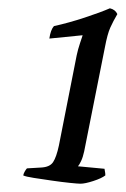

<svg xmlns="http://www.w3.org/2000/svg" viewBox="-20 -789 303 463"><path d="M174 -346Q168 -346 148.5 -348Q129 -350 105 -353.5Q81 -357 61.5 -360Q42 -363 36 -366Q37 -371 40 -376Q43 -381 45 -383L79 -385Q100 -386 108 -398Q116 -410 122 -438L165 -656Q168 -670 173 -685Q178 -700 179 -703V-704L99 -696Q102 -717 110 -726Q146 -734 184 -746.5Q222 -759 245 -769Q258 -766 263 -755Q253 -738 246 -722.5Q239 -707 233 -675L183 -424Q180 -410 175.5 -400.5Q171 -391 168 -388L232 -382Q232 -380 233 -376Q234 -372 234 -366Q225 -359 205 -352.5Q185 -346 174 -346Z"/></svg>

Font: Texturina 72pt 72pt Light
Style: Italic
Weight: 300
Italic angle: -11°
Designer: Guillermo Torres Carreño
Foundry: Omnibus-Type
Version: Version 1.002; ttfautohint (v1.8.3)